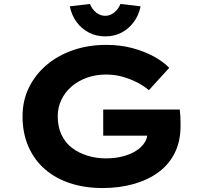

<svg xmlns="http://www.w3.org/2000/svg" viewBox="-20 -941 1024 971"><path d="M498 10Q410 10 336 -14Q262 -38 208 -84.5Q154 -131 124 -199Q94 -267 94 -353Q94 -431 125.5 -496.5Q157 -562 214 -611Q271 -660 348.5 -687Q426 -714 517 -714Q590 -714 650.5 -697.5Q711 -681 758.5 -655Q806 -629 836 -598L733 -485Q704 -509 671 -525.5Q638 -542 599.5 -553Q561 -564 516 -564Q464 -564 419.5 -548Q375 -532 342 -503.5Q309 -475 290.5 -436.5Q272 -398 272 -353Q272 -299 291.5 -258.5Q311 -218 345 -192.5Q379 -167 423 -153.5Q467 -140 516 -140Q561 -140 600 -150Q639 -160 667 -177.5Q695 -195 711 -219.5Q727 -244 726 -272L727 -294L749 -255H502V-387H889Q891 -373 892 -355Q893 -337 893 -322Q893 -307 893 -302Q893 -227 864.5 -169Q836 -111 783.5 -71.5Q731 -32 658 -11Q585 10 498 10ZM512 -757Q467 -757 430 -776Q393 -795 367.5 -829.5Q342 -864 333 -909L435 -921Q445 -895 466 -878Q487 -861 512 -861Q537 -861 558 -878Q579 -895 589 -921L691 -909Q682 -864 656.5 -829.5Q631 -795 594.5 -776Q558 -757 512 -757Z"/></svg>

Font: Lexend Mega
Style: Bold
Weight: 700
Version: Version 1.007